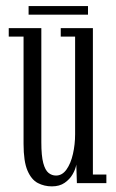

<svg xmlns="http://www.w3.org/2000/svg" viewBox="-20 -618 390 648"><path d="M155 11Q129.5 11 107.8 -0.2Q86 -11.5 72.8 -42.2Q59.5 -73 59.5 -132.5V-494.5H9.5V-523H119.5V-137.5Q119.5 -92 126 -67.8Q132.5 -43.5 143.8 -34.5Q155 -25.5 169 -25.5Q190 -25.5 204.5 -46Q219 -66.5 226.2 -98.5Q233.5 -130.5 233.5 -165V-494.5H185V-523H293.5V-29H339V0H239.5L237.5 -62.5Q235 -47 225.2 -30Q215.5 -13 198.2 -1Q181 11 155 11ZM76.5 -568.5V-597.5H277V-568.5Z"/></svg>

Font: Imbue 24pt Light
Style: Regular
Weight: 300
Designer: Tyler Finck
Foundry: Etcetera Type Company
Version: Version 1.102